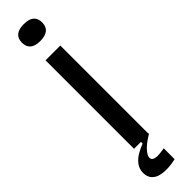

<svg xmlns="http://www.w3.org/2000/svg" viewBox="-302 -676 810 810"><g transform="rotate(-45 103.0 -271.0)"><path d="M59 0V-528H147V0ZM101 -601Q71 -601 56 -613.5Q41 -626 41 -651Q41 -676 56.5 -688.5Q72 -701 101 -701Q132 -701 147 -688.5Q162 -676 162 -651Q162 -626 146.5 -613.5Q131 -601 101 -601ZM149 152Q129 157 105.5 158.5Q82 160 61 155.5Q40 151 27 137Q14 123 14 99Q14 75 27.5 57.5Q41 40 61 28.5Q81 17 100 10V-5H148V0Q114 20 96 39.5Q78 59 78 72Q78 82 85.5 86.5Q93 91 105 91.5Q117 92 129 90Q141 88 149 87Z"/></g></svg>

Font: Bricolage Grotesque 24pt Condensed
Style: Regular
Weight: 400
Width: 3
Designer: Mathieu Triay
Foundry: Atelier Triay
Version: Version 1.001;gftools[0.9.33.dev8+g029e19f]